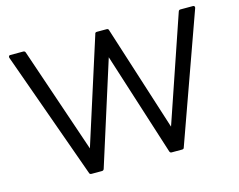

<svg xmlns="http://www.w3.org/2000/svg" viewBox="-105 -912 1365 1097"><g transform="rotate(-15 577.0 -363.0)"><path d="M296 17 26 -738V-741Q26 -751 36 -751H112Q122 -751 125 -742L337 -118L536 -741Q537 -751 548 -751H606Q616 -751 618 -741L817 -118L1030 -742Q1033 -751 1042 -751H1116Q1122 -751 1124.5 -747.5Q1127 -744 1126 -738L856 17Q854 25 844 25H782Q773 25 770 15L576 -593L383 15Q380 25 370 25H309Q298 25 296 17Z"/></g></svg>

Font: LINE Seed JP_TTF Regular
Style: Regular
Weight: 400
Designer: LINE & Fontrix & Fontworks
Version: Version 1.002